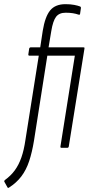

<svg xmlns="http://www.w3.org/2000/svg" viewBox="-75 -709 430 921"><path d="M152 -442 88 -34Q79 21 65 63.5Q51 106 27.5 137Q4 168 -32 191Q-37 194 -39 190L-54 163Q-56 159 -52 155Q-23 134 -4 108Q15 82 27.5 46.5Q40 11 47 -38L111 -442H66Q60 -442 61 -449L65 -476Q67 -482 73 -482H118L130 -561Q141 -629 165.5 -659Q190 -689 239 -689Q263 -689 281 -685.5Q299 -682 309 -678Q314 -676 313 -669L309 -642Q309 -637 301 -639Q290 -643 275 -645.5Q260 -648 240 -648Q209 -648 194 -628.5Q179 -609 171 -560L158 -482H325Q328 -482 329.5 -481Q331 -480 330 -475L255 -7Q254 0 248 0H219Q214 0 215 -7L284 -442Z"/></svg>

Font: Sofia Sans Extra Condensed Light
Style: Italic
Weight: 300
Italic angle: -9°
Version: Version 4.100